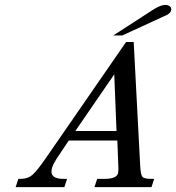

<svg xmlns="http://www.w3.org/2000/svg" viewBox="-20 -771 725 791"><path d="M680.7 -744.1Q688 -737.8 684.1 -725.6Q680.2 -713.4 653.8 -703.1L483.9 -625H446.8L606.9 -728.5Q659.7 -763.2 680.7 -744.1ZM460 -231.4 450.7 -464.8 290.5 -231.4ZM604 0H369.1L380.4 -34.2H412.1Q459 -34.2 466.3 -56.6Q467.8 -61.5 467.8 -79.1L463.4 -191.9H263.2L213.9 -118.2Q159.2 -34.2 241.2 -34.2H256.3L245.1 0H44.4L55.7 -34.2H65.9Q94.2 -34.2 113 -50Q131.8 -65.9 169.9 -121.1L499.5 -598.1H530.8L557.6 -86.9Q559.6 -51.8 566.4 -43Q573.2 -34.2 600.6 -34.2H615.2Z"/></svg>

Font: RIT Rachana
Style: Italic
Weight: 400
Designer: Hussain KH
Version: 1.5.2